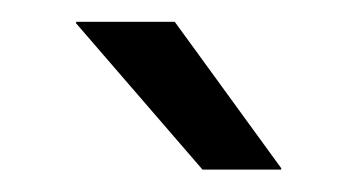

<svg xmlns="http://www.w3.org/2000/svg" viewBox="-20 -703 324 175"><path d="M139.3 -683.1 236.3 -549.7V-548.4H164.6L49.4 -681.7V-683.1Z"/></svg>

Font: Anek Odia Medium
Style: Regular
Weight: 500
Designer: Yesha Goshar & Mahesh Sahu (Odia), Yesha Goshar (Latin)
Foundry: Ek Type
Version: Version 1.003